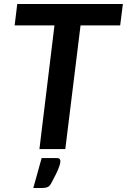

<svg xmlns="http://www.w3.org/2000/svg" viewBox="-20 -743 632 957"><path d="M53 0ZM592.5 -723H66L53 -616.5H251.5L176.5 0H305.5L381.5 -616.5H579ZM263 45H187.5L146 194H189.5C200.2 194 209 192.7 216 190C223 187.3 229.2 181.3 234.5 172C243.8 154.7 251.6 139.8 257.8 127.2C263.9 114.8 268.7 104.2 272 95.5C275.3 86.8 277.7 79.7 279 74C280.3 68.3 281 63.7 281 60C281 56.7 279.9 53.3 277.8 50C275.6 46.7 270.7 45 263 45Z"/></svg>

Font: Lato
Style: Bold Italic
Weight: 700
Italic angle: -7°
Designer: Lukasz Dziedzic
Foundry: tyPoland Lukasz Dziedzic
Version: Version 2.007; 2014-02-27